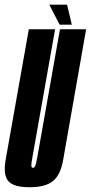

<svg xmlns="http://www.w3.org/2000/svg" viewBox="-45 -801 390 826"><path d="M82 4.5Q14.5 4.5 -8.8 -21.5Q-32 -47.5 -21 -112L79 -675H192L95 -127.5Q89.5 -99 89.8 -89Q90 -79 96.5 -79Q103.5 -79 107.2 -89Q111 -99 116 -127.5L213 -675H325.5L226.5 -112Q215 -47.5 182.2 -21.5Q149.5 4.5 82 4.5ZM211.5 -695 167 -781H243.5L264 -695Z"/></svg>

Font: Anybody UltraCondensed SemiBold
Style: Italic
Weight: 600
Width: 1
Italic angle: -10°
Designer: Tyler Finck
Foundry: Etcetera Type Company
Version: Version 1.010; ttfautohint (v1.8.3) -l 8 -r 50 -G 200 -x 14 